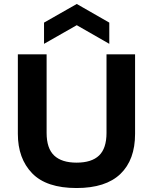

<svg xmlns="http://www.w3.org/2000/svg" viewBox="-20 -934 771 968"><path d="M366 14Q214 14 142 -60.5Q70 -135 70 -259V-660H215V-264Q215 -186 253 -150Q291 -114 366 -114Q442 -114 479.5 -150Q517 -186 517 -264V-660H661V-259Q661 -128 587 -57Q513 14 366 14ZM202 -713V-820L367 -914L531 -820V-713L367 -807Z"/></svg>

Font: Bricolage Grotesque 10pt Bricolage Grotesque 10pt Regular
Style: Bold
Weight: 700
Designer: Mathieu Triay
Foundry: Atelier Triay
Version: Version 1.000; ttfautohint (v1.8.4.7-5d5b);gftools[0.9.32]